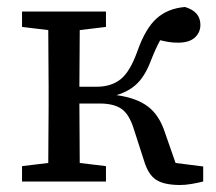

<svg xmlns="http://www.w3.org/2000/svg" viewBox="-20 -519 618 549"><path d="M392 -59 362 -152Q349 -193 327 -208Q305 -223 265 -223H207Q207 -183 207.5 -137.5Q208 -92 208 -53L283 -44V0H43V-44L118 -53Q118 -91 118.5 -135Q119 -179 119 -215V-271Q119 -307 118.5 -351Q118 -395 118 -433L43 -442V-486H283V-442L208 -433Q208 -396 207.5 -353Q207 -310 207 -271H257Q298 -271 325 -292.5Q352 -314 373 -373Q396 -438 428 -466.5Q460 -495 509 -499Q553 -486 553 -448Q553 -426 537 -411.5Q521 -397 489 -397Q474 -397 462 -399Q450 -401 438 -404Q432 -393 425.5 -379Q419 -365 412 -347Q396 -304 373 -281Q350 -258 313 -247Q371 -239 403.5 -214Q436 -189 452 -139L482 -53L561 -43V0Q545 4 527.5 7Q510 10 495 10Q450 10 427 -4.5Q404 -19 392 -59Z"/></svg>

Font: Source Serif 4 SmText
Style: Regular
Weight: 400
Designer: Frank Grießhammer
Foundry: Adobe
Version: Version 4.005;hotconv 1.1.0;makeotfexe 2.6.0